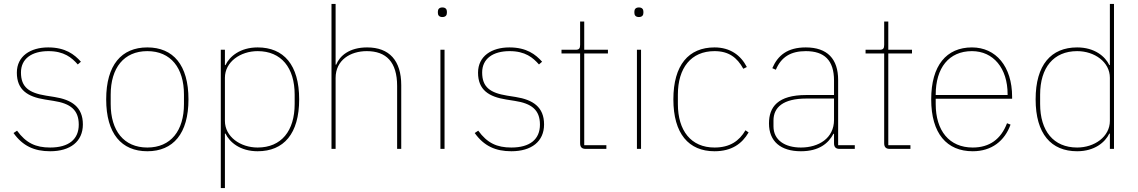

<svg xmlns="http://www.w3.org/2000/svg" viewBox="-20 -760 5811 980"><path d="M236 12C339 12 403 -38 403 -125C403 -214 346 -251 258 -265L214 -272C128 -286 87 -315 87 -390C87 -461 143 -499 227 -499C307 -499 346 -466 377 -431L393 -445C360 -482 314 -518 226 -518C136 -518 66 -474 66 -389C66 -301 121 -266 210 -252L254 -245C338 -232 382 -200 382 -124C382 -49 331 -7 236 -7C162 -7 113 -30 67 -93L49 -81C96 -15 155 12 236 12Z M732 12C864 12 942 -78 942 -253C942 -428 864 -518 732 -518C600 -518 522 -428 522 -253C522 -78 600 12 732 12ZM732 -7C612 -7 545 -93 545 -229V-277C545 -413 612 -499 732 -499C852 -499 919 -413 919 -277V-229C919 -93 852 -7 732 -7Z M1107 200H1128V-78H1131C1152 -34 1206 12 1295 12C1428 12 1507 -77 1507 -253C1507 -429 1428 -518 1295 -518C1206 -518 1152 -472 1131 -428H1128V-506H1107ZM1295 -7C1207 -7 1128 -62 1128 -143V-363C1128 -444 1207 -499 1295 -499C1416 -499 1484 -414 1484 -277V-229C1484 -92 1416 -7 1295 -7Z M1672 0H1693V-362C1693 -454 1769 -499 1852 -499C1951 -499 2007 -444 2007 -321V0H2028V-325C2028 -451 1967 -518 1854 -518C1763 -518 1714 -475 1696 -430H1693V-740H1672Z M2238 -673C2255 -673 2261 -683 2261 -694V-701C2261 -712 2255 -722 2238 -722C2221 -722 2215 -712 2215 -701V-694C2215 -683 2221 -673 2238 -673ZM2228 0H2249V-506H2228Z M2590 12C2693 12 2757 -38 2757 -125C2757 -214 2700 -251 2612 -265L2568 -272C2482 -286 2441 -315 2441 -390C2441 -461 2497 -499 2581 -499C2661 -499 2700 -466 2731 -431L2747 -445C2714 -482 2668 -518 2580 -518C2490 -518 2420 -474 2420 -389C2420 -301 2475 -266 2564 -252L2608 -245C2692 -232 2736 -200 2736 -124C2736 -49 2685 -7 2590 -7C2516 -7 2467 -30 2421 -93L2403 -81C2450 -15 2509 12 2590 12Z M3075 0V-19H2962V-487H3083V-506H2962V-650H2941V-531C2941 -513 2936 -506 2918 -506H2846V-487H2941V-29C2941 -9 2950 0 2970 0Z M3241 -673C3258 -673 3264 -683 3264 -694V-701C3264 -712 3258 -722 3241 -722C3224 -722 3218 -712 3218 -701V-694C3218 -683 3224 -673 3241 -673ZM3231 0H3252V-506H3231Z M3627 12C3715 12 3768 -27 3801 -84L3785 -95C3753 -40 3705 -7 3627 -7C3507 -7 3440 -93 3440 -229V-277C3440 -413 3507 -499 3627 -499C3699 -499 3742 -467 3774 -409L3792 -418C3761 -478 3707 -518 3627 -518C3495 -518 3417 -428 3417 -253C3417 -78 3495 12 3627 12Z M4343 0V-19H4258V-352C4258 -459 4203 -518 4093 -518C3999 -518 3950 -477 3922 -412L3940 -404C3968 -470 4017 -499 4093 -499C4187 -499 4237 -453 4237 -349V-275H4095C3950 -275 3905 -214 3905 -130C3905 -39 3964 12 4068 12C4161 12 4209 -29 4234 -77H4237V-29C4237 -9 4246 0 4266 0ZM4068 -7C3986 -7 3928 -45 3928 -115V-145C3928 -212 3977 -257 4096 -257H4237V-148C4237 -54 4158 -7 4068 -7Z M4627 0V-19H4514V-487H4635V-506H4514V-650H4493V-531C4493 -513 4488 -506 4470 -506H4398V-487H4493V-29C4493 -9 4502 0 4522 0Z M4945 12C5042 12 5108 -41 5138 -124L5120 -131C5089 -49 5030 -7 4945 -7C4825 -7 4756 -93 4756 -229V-256H5146V-266C5146 -421 5063 -518 4941 -518C4811 -518 4733 -426 4733 -253C4733 -78 4813 12 4945 12ZM4941 -499C5050 -499 5123 -412 5123 -279V-275H4756V-277C4756 -413 4823 -499 4941 -499Z M5645 0H5666V-740H5645V-428H5642C5621 -472 5567 -518 5478 -518C5345 -518 5266 -429 5266 -253C5266 -77 5345 12 5478 12C5567 12 5621 -34 5642 -78H5645ZM5478 -7C5357 -7 5289 -92 5289 -229V-277C5289 -414 5357 -499 5478 -499C5566 -499 5645 -444 5645 -363V-143C5645 -62 5566 -7 5478 -7Z"/></svg>

Font: IBM Plex Sans Thai Looped Thin
Style: Regular
Weight: 100
Designer: Mike Abbink, Paul van der Laan, Pieter van Rosmalen, Ben Mitchell, Mark Frömberg
Foundry: Bold Monday
Version: Version 1.1